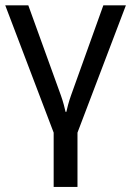

<svg xmlns="http://www.w3.org/2000/svg" viewBox="-20 -534 500 732"><path d="M184.6 178.7H275.4V-28.3L460 -513.7H374L251 -170.9Q244.1 -151.4 239.5 -134.3Q234.9 -117.2 232.9 -107.4H230Q228 -117.2 223.4 -134.3Q218.8 -151.4 211.9 -170.9L87.9 -513.7H0L184.6 -28.3Z"/></svg>

Font: Roboto Flex
Style: Regular
Weight: 400
Designer: Berlow after Robertson
Foundry: Google
Version: Version 3.200;gftools[0.9.32]